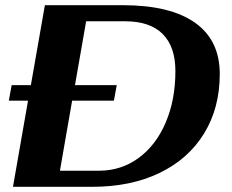

<svg xmlns="http://www.w3.org/2000/svg" viewBox="-20 -720 893 740"><path d="M827 -435Q827 -304 766.5 -205.5Q706 -107 595 -53.5Q484 0 336 0H30L88 -332H14L25 -392H99L153 -700H453Q636 -700 731.5 -632.5Q827 -565 827 -435ZM656 -446Q656 -540 607 -589Q558 -638 462 -638H312L269 -392H430L419 -332H258L211 -62H361Q447 -62 514 -111Q581 -160 618.5 -247.5Q656 -335 656 -446Z"/></svg>

Font: Fahkwang
Style: Bold Italic
Weight: 700
Italic angle: -10°
Designer: Suppakit Chalermlarp | Katatrad Co.,Ltd.
Foundry: Cadson Demak Co.,Ltd.
Version: Version 1.000; ttfautohint (v1.6)